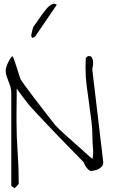

<svg xmlns="http://www.w3.org/2000/svg" viewBox="-20 -937 601 1005"><path d="M39.1 -450.2Q39.1 -466.8 34.7 -481.9Q30.3 -497.1 24.4 -511.2Q18.6 -525.4 14.2 -539.6Q9.8 -553.7 9.8 -569.3Q9.8 -575.2 13.2 -586.4Q16.6 -597.7 22 -608.9Q27.3 -620.1 33.2 -629.9Q39.1 -639.6 44.9 -642.6Q47.9 -641.6 54.2 -624Q60.5 -606.4 67.4 -584.5Q74.2 -562.5 80.6 -542.5Q86.9 -522.5 89.8 -518.6Q95.7 -508.8 109.9 -489.7Q124 -470.7 141.6 -447.3Q159.2 -423.8 178.7 -398.4Q198.2 -373 216.3 -349.6Q234.4 -326.2 249 -307.6Q263.7 -289.1 270.5 -280.3Q273.4 -276.4 290 -260.7Q306.6 -245.1 329.1 -224.6L373 -185.5Q394.5 -166 407.2 -155.3Q408.2 -153.3 417 -146Q425.8 -138.7 435.1 -129.9Q444.3 -121.1 453.1 -113.8Q461.9 -106.4 463.9 -105.5Q469.7 -128.9 466.8 -160.2Q463.9 -191.4 463.9 -216.8Q463.9 -262.7 458 -308.1Q452.1 -353.5 445.8 -398.4Q439.5 -443.4 433.6 -488.8Q427.7 -534.2 427.7 -580.1V-590.8Q427.7 -598.6 428.2 -606.9Q428.7 -615.2 428.7 -622.1V-631.8Q435.5 -643.6 446.3 -643.6Q458 -643.6 462.4 -633.3Q466.8 -623 467.3 -610.8Q467.8 -598.6 465.3 -587.4Q462.9 -576.2 462.9 -575.2L520.5 -87.9Q520.5 -74.2 513.7 -66.4Q506.8 -58.6 498 -53.2Q489.3 -47.9 479.5 -45.9Q469.7 -43.9 462.9 -43Q461.9 -42 460.9 -42H457Q451.2 -42 444.8 -47.4Q438.5 -52.7 433.1 -59.6Q427.7 -66.4 423.8 -74.7Q419.9 -83 418 -87.9Q408.2 -98.6 386.2 -120.6Q364.3 -142.6 337.9 -169.9Q311.5 -197.3 281.7 -228Q252 -258.8 225.1 -287.1Q198.2 -315.4 177.2 -337.9Q156.2 -360.4 146.5 -371.1Q141.6 -376 129.9 -390.1Q118.2 -404.3 106 -420.9Q93.8 -437.5 82.5 -452.1Q71.3 -466.8 67.4 -473.6V-439.5Q67.4 -415 66.9 -388.2Q66.4 -361.3 66.4 -336.9V-302.7Q66.4 -220.7 72.3 -140.6Q78.1 -60.5 78.1 21.5V25.4Q76.2 28.3 67.9 37.1Q59.6 45.9 55.7 47.9L39.1 36.1ZM164.1 -746.1 151.4 -738.3Q141.6 -743.2 144 -755.4Q146.5 -767.6 148.4 -775.4Q149.4 -778.3 151.4 -786.1Q153.3 -793.9 155.3 -797.9Q161.1 -804.7 169.4 -816.9Q177.7 -829.1 186 -841.3Q194.3 -853.5 202.6 -864.3Q210.9 -875 215.8 -881.8Q220.7 -887.7 226.1 -894Q231.4 -900.4 238.8 -906.2Q246.1 -912.1 253.4 -915Q260.7 -918 267.6 -917Q269.5 -916 272.5 -914.6Q275.4 -913.1 277.3 -912.1Z"/></svg>

Font: Waiting for the Sunrise
Style: Regular
Weight: 300
Version: Version 1.001 2001